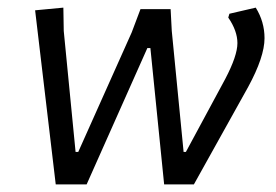

<svg xmlns="http://www.w3.org/2000/svg" viewBox="-20 -483 723 503"><path d="M630 -255 488 0H410L374 -357H366L207 0H126L72 -456L146 -463L147 -402L178 -85H185L325 -398L348 -459H427L430 -402L461 -85H467L570 -276Q602 -337 602 -370Q602 -402 578 -437L581 -447L650 -463Q673 -426 673 -383Q673 -334 630 -255Z"/></svg>

Font: Alegreya Sans
Style: Italic
Weight: 400
Italic angle: -7°
Designer: Juan Pablo del Peral
Foundry: Huerta Tipografica
Version: Version 2.007